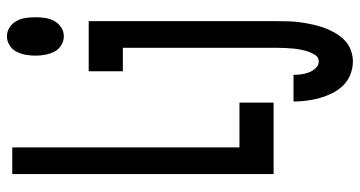

<svg xmlns="http://www.w3.org/2000/svg" viewBox="-256 -534 1013 540"><g transform="rotate(-90 250.0 -263.5)"><path d="M31 0V-735H106V-96H232V0ZM418 -590Q405 -590 393 -597.5Q381 -605 375 -617Q369 -629 366.5 -642.5Q364 -656 364 -670Q364 -684 366.5 -697.5Q369 -711 375 -723Q381 -735 393 -742.5Q405 -750 418 -750Q432 -750 443.5 -742.5Q455 -735 461.5 -723Q468 -711 470 -697.5Q472 -684 472 -670Q472 -656 470 -642.5Q468 -629 461.5 -617Q455 -605 443.5 -597.5Q432 -590 418 -590ZM348 223Q329 223 311 216Q293 209 280 195.5Q267 182 258.5 165Q250 148 245 130Q240 112 237.5 93.5Q235 75 235 56H310Q310 67 311.5 78Q313 89 317 99.5Q321 110 329 118.5Q337 127 348 127Q359 127 365.5 117.5Q372 108 375.5 97Q379 86 381 75.5Q383 65 384 54Q385 43 385.5 32Q386 21 386 10V-424H320V-520H461V10Q461 27 460.5 43.5Q460 60 457.5 77Q455 94 451.5 110Q448 126 442.5 141.5Q437 157 428.5 172Q420 187 408 199Q396 211 380 217Q364 223 348 223Z"/></g></svg>

Font: Iosevka Term Curly
Style: Bold
Weight: 700
Designer: Belleve Invis
Foundry: Belleve Invis
Version: Version 32.3.0